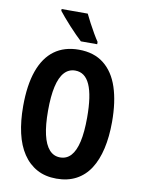

<svg xmlns="http://www.w3.org/2000/svg" viewBox="-101 -1000 794 1078"><g transform="rotate(10 296.5 -461.5)"><path d="M550 -358Q550 -273 534.5 -205Q519 -137 488 -89Q457 -41 409 -15.5Q361 10 297 10Q233 10 185.5 -16Q138 -42 106 -90Q74 -138 58.5 -206Q43 -274 43 -359Q43 -479 72 -560.5Q101 -642 157.5 -683.5Q214 -725 297 -725Q383 -725 439.5 -680.5Q496 -636 523 -554Q550 -472 550 -358ZM185 -358Q185 -276 197.5 -221.5Q210 -167 235 -139Q260 -111 297 -111Q334 -111 358.5 -138Q383 -165 395.5 -219.5Q408 -274 408 -358Q408 -483 380.5 -544.5Q353 -606 297 -606Q260 -606 235 -578.5Q210 -551 197.5 -496Q185 -441 185 -358ZM310 -933Q320 -912 335 -883.5Q350 -855 365.5 -828.5Q381 -802 392 -786V-773H299Q286 -785 266.5 -804.5Q247 -824 226.5 -846.5Q206 -869 188.5 -889.5Q171 -910 161 -923V-933Z"/></g></svg>

Font: Noto Sans Khmer ExtraCondensed
Style: Bold
Weight: 700
Width: 2
Designer: Danh Hong and the Monotype Design Team
Foundry: Monotype Imaging Inc.
Version: Version 2.004